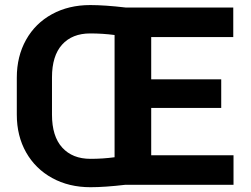

<svg xmlns="http://www.w3.org/2000/svg" viewBox="-20 -741 1008 770"><path d="M916.5 -118.2V0H483.4Q399.9 9.8 342.8 9.8Q256.3 9.8 189.2 -27.1Q122.1 -64 84.7 -129.9Q47.4 -195.8 47.4 -281.2V-429.7Q47.4 -515.1 84.5 -581.3Q121.6 -647.5 188.5 -684.1Q255.4 -720.7 341.8 -720.7Q399.9 -720.7 483.4 -710.9H915.5V-592.3H586.4V-422.9H867.2V-308.1H586.4V-118.2ZM188.5 -281.2Q188.5 -194.3 229.5 -149.2Q270.5 -104 342.8 -104Q392.1 -104 439.5 -110.4V-600.6Q391.6 -606.9 341.8 -606.9Q269.5 -606.9 229 -562Q188.5 -517.1 188.5 -430.7Z"/></svg>

Font: Mardoto
Style: Bold
Weight: 700
Designer: Christian Robertson, Vahan Hovhannisyan
Foundry: Google
Version: Version 1.000